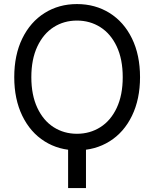

<svg xmlns="http://www.w3.org/2000/svg" viewBox="-20 -737 766 954"><path d="M407.2 197.3H318.4V-19.5H407.2ZM362.3 9.8Q272.5 9.8 201.7 -34.7Q130.9 -79.1 90.8 -161.6Q50.8 -244.1 50.8 -353.5Q50.8 -463.9 90.8 -545.9Q130.9 -627.9 201.7 -672.4Q272.5 -716.8 362.3 -716.8Q453.1 -716.8 524.4 -672.4Q595.7 -627.9 635.7 -545.9Q675.8 -463.9 675.8 -353.5Q675.8 -244.1 635.7 -161.6Q595.7 -79.1 524.4 -34.7Q453.1 9.8 362.3 9.8ZM362.3 -634.8Q297.9 -634.8 246.6 -602.1Q195.3 -569.3 165.5 -505.9Q135.7 -442.4 135.7 -353.5Q135.7 -264.6 165.5 -201.2Q195.3 -137.7 246.6 -105Q297.9 -72.3 362.3 -72.3Q426.8 -72.3 478.5 -105Q530.3 -137.7 560.1 -201.2Q589.8 -264.6 589.8 -353.5Q589.8 -442.4 560.1 -505.9Q530.3 -569.3 478.5 -602.1Q426.8 -634.8 362.3 -634.8Z"/></svg>

Font: WEMIX Pretendard Variable
Style: Regular
Weight: 400
Designer: Base glyphs from Inter by Rasmus Andersson; Hangeul glyphs from Noto Sans CJK(Source Han Sans) by Jang Soo-young and Kan
Foundry: Kil Hyung-jin
Version: Version 1.000;Glyphs 3.2 (3208)